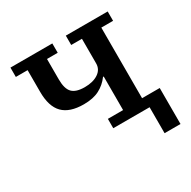

<svg xmlns="http://www.w3.org/2000/svg" viewBox="-151 -665 954 961"><g transform="rotate(-30 326.0 -185.0)"><path d="M533 0H323V-54H411V-248H407Q382 -214 346 -195.5Q310 -177 256 -177Q175 -177 136 -216.5Q97 -256 97 -341V-466H29V-520H271V-466H209V-348Q209 -294 230.5 -271.5Q252 -249 303 -249Q351 -249 381 -269Q411 -289 411 -324V-466H349V-520H591V-466H523V-58H625V150H533Z"/></g></svg>

Font: IBM Plex Serif Medm
Style: Regular
Weight: 500
Designer: Mike Abbink, Paul van der Laan, Pieter van Rosmalen
Foundry: Bold Monday
Version: Version 3.001